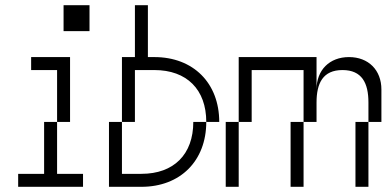

<svg xmlns="http://www.w3.org/2000/svg" viewBox="-20 -720 1490 740"><path d="M150 -250V-50H50V0H300V-50H200V-250ZM100 -450H200V-250H250V-500H100ZM225 -600H325V-700H225Z M775 -250H725C725 -125 650 -50 525 -50H450V-250H400V0H525C675 0 775 -100 775 -250ZM450 -250H500V-450H575C700 -450 775 -375 775 -250H825C825 -400 725 -500 575 -500H550V-700H500V-500H450Z M1400 -325V-250H1450V-375C1450 -450 1400 -500 1325 -500C1250 -500 1200 -450 1200 -375V-500H900V-250H950V-450H1150V-250H1200V-325C1200 -400 1225 -450 1300 -450C1375 -450 1400 -400 1400 -325ZM850 0H900V-250H850ZM1100 0H1150V-250H1100ZM1350 0H1400V-250H1350Z"/></svg>

Font: LS-VG5000 Light Shifted
Style: Regular
Weight: 400
Designer: Justin Bihan, 2021
Foundry: Justin Bihan, 2021
Version: Version 1.000;Glyphs 3.1.2 (3151)